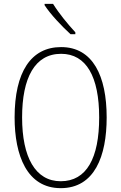

<svg xmlns="http://www.w3.org/2000/svg" viewBox="-20 -969 631 999"><path d="M256 -949H212V-942C243 -894 304 -830 347 -791H372V-801C333 -843 287 -899 256 -949ZM535 -358C535 -574 463 -724 298 -724C141 -724 56 -594 56 -358C56 -161 120 10 296 10C472 10 535 -156 535 -358ZM95 -358C95 -564 161 -689 298 -689C429 -689 496 -570 496 -358C496 -147 431 -26 296 -26C164 -26 95 -151 95 -358Z"/></svg>

Font: Noto Sans Gurmukhi Condensed ExtraLight
Style: Regular
Weight: 200
Width: 3
Designer: Jelle Bosma - Monotype Design Team
Foundry: Monotype Imaging Inc.
Version: Version 2.004